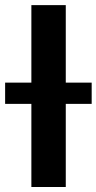

<svg xmlns="http://www.w3.org/2000/svg" viewBox="-61 -748 386 768"><path d="M202.1 -727.5H64.5V-417.5H-40.5V-332.5H64.5V0H202.1V-332.5H305.7V-417.5H202.1Z"/></svg>

Font: Raveo SemiBold
Style: Regular
Weight: 600
Designer: Jakub Foglar, Rasmus Andersson (Inter)
Foundry: Jakubfoglar.com
Version: Version 1.100;Glyphs 3.2.3 (3260)